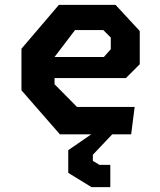

<svg xmlns="http://www.w3.org/2000/svg" viewBox="-20 -554 660 792"><path d="M227 0H356.5L261.5 65.5V159L357.5 218H435V126H390L363 109.5V84.5L443 0H521L535.5 -113H297.5L205 -206.5V-232H499.5L556.5 -289V-426L456.5 -534H223L68.5 -353V-181.5ZM205 -319 289.5 -430H406L437 -399V-351L408.5 -319Z"/></svg>

Font: Monaspace Krypton
Style: Bold
Weight: 700
Designer: Riley Cran & the Lettermatic Team
Foundry: Lettermatic
Version: Version 1.200 (Monaspace Krypton)